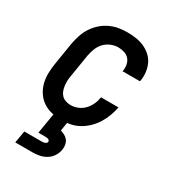

<svg xmlns="http://www.w3.org/2000/svg" viewBox="-183 -640 867 961"><g transform="rotate(30 250.0 -159.0)"><path d="M203 8Q174 8 146 2Q118 -4 95 -19Q72 -34 56.5 -57Q41 -80 34 -107Q27 -134 27.5 -163Q28 -192 33 -221L54 -351Q59 -376 67 -400.5Q75 -425 89.5 -447.5Q104 -470 124 -488Q144 -506 168 -517.5Q192 -529 217 -533.5Q242 -538 267 -538Q292 -538 317 -534.5Q342 -531 364 -521.5Q386 -512 404 -496.5Q422 -481 432.5 -460Q443 -439 446.5 -414Q450 -389 446 -364Q445 -362 445 -360.5Q445 -359 444 -357H344Q344 -358 344 -358.5Q344 -359 345 -360Q348 -378 344.5 -396Q341 -414 330 -426.5Q319 -439 302 -444.5Q285 -450 267 -450Q246 -450 225 -441.5Q204 -433 188.5 -416.5Q173 -400 165 -379Q157 -358 153 -337L132 -207Q129 -192 128.5 -177.5Q128 -163 130 -148.5Q132 -134 137 -121Q142 -108 151.5 -98.5Q161 -89 175 -84.5Q189 -80 203 -80Q224 -80 244.5 -88.5Q265 -97 280 -113Q295 -129 304 -149Q313 -169 316 -190H417Q412 -165 403 -140Q394 -115 380 -92Q366 -69 346.5 -49.5Q327 -30 303.5 -16.5Q280 -3 254.5 2.5Q229 8 203 8ZM57 220 69 150H169Q173 150 177.5 149.5Q182 149 186.5 147.5Q191 146 194.5 143Q198 140 199 135Q199 131 196.5 127.5Q194 124 190.5 122.5Q187 121 182.5 120.5Q178 120 174 120H133L153 0H234L225 54Q238 58 250 64.5Q262 71 269.5 81.5Q277 92 279.5 106Q282 120 279 135Q276 154 264.5 172Q253 190 235 201Q217 212 197 216Q177 220 157 220Z"/></g></svg>

Font: Iosevka Curly Semibold Oblique
Style: Regular
Weight: 600
Italic angle: -9°
Monospace: yes
Designer: Belleve Invis
Foundry: Belleve Invis
Version: Version 11.1.0; ttfautohint (v1.8.3)